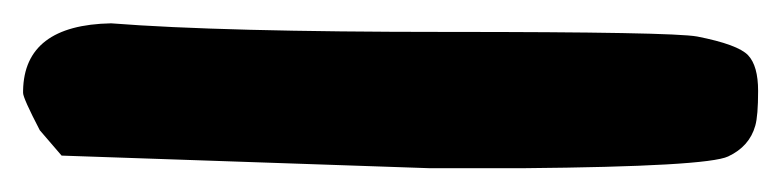

<svg xmlns="http://www.w3.org/2000/svg" viewBox="-66 31 664 163"><path d="M28.3 50.8Q121.1 58.1 313 58.1Q504.9 58.1 525.9 62Q560.5 68.8 569.1 77.9Q577.6 86.9 577.6 108.2Q577.6 129.4 575.2 137.7Q570.3 155.3 552.2 163.8Q534.2 172.4 377.9 173.8H298.8L-13.7 163.1L-32.2 141.6Q-46.4 114.3 -46.4 109.9V107.9Q-45.4 52.2 28.3 50.8Z"/></svg>

Font: Drukaatie burti
Style: Heavy
Weight: 800
Version: Version 0.14